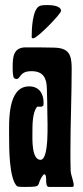

<svg xmlns="http://www.w3.org/2000/svg" viewBox="-20 -739 326 758"><path d="M155 -51C170 -48 153 -1 174 -1H264C270 -1 271 -3 271 -8C271 -24 260 -46 259 -64C258 -91 258 -117 258 -144C258 -252 263 -361 263 -469C263 -525 251 -550 192 -551C155 -552 119 -552 82 -552C33 -552 30 -515 30 -474C30 -462 30 -441 35 -431C37 -429 42 -427 45 -427C62 -427 56 -458 104 -458C150 -458 164 -432 165 -390C166 -356 167 -322 167 -288C167 -260 175 -108 140 -108C104 -108 108 -192 108 -218C108 -246 108 -297 127 -318H145L151 -322C152 -326 152 -330 152 -334C152 -370 134 -398 95 -398C8 -398 16 -256 16 -197C16 -154 16 -34 47 -4C50 -1 72 -1 77 -1C156 -1 117 -6 152 -50ZM168 -719C160 -719 146 -719 138 -716C107 -705 105 -620 105 -591L108 -588H112C127 -588 221 -684 221 -696C221 -717 182 -719 168 -719Z"/></svg>

Font: DisSenso
Style: Regular
Weight: 400
Version: Version 1.150